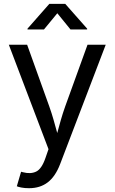

<svg xmlns="http://www.w3.org/2000/svg" viewBox="-20 -781 602 1009"><path d="M68.4 197.8 90.8 121.6 100.1 124Q140.6 134.8 169.9 120.8Q199.2 106.9 219.2 48.3L234.9 2.9L26.4 -545.9H122.6L238.8 -222.2Q251.5 -186.5 261.5 -151.4Q271.5 -116.2 280.8 -82Q290 -116.2 300 -151.4Q310.1 -186.5 322.8 -222.2L439.9 -545.9H535.6L295.9 81.5Q271 146.5 231 177.2Q190.9 208 132.8 208Q109.4 208 92.3 204.6Q75.2 201.2 68.4 197.8ZM210.9 -626H124.5V-630.4L239.3 -760.7H322.8L438 -630.4V-626H350.6L281.2 -711.4Z"/></svg>

Font: Inter-Regular
Style: Regular
Weight: 400
Designer: Rasmus Andersson
Foundry: rsms
Version: Version 4.000;git-a52131595